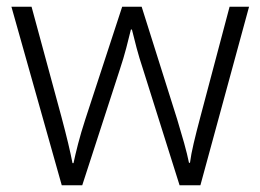

<svg xmlns="http://www.w3.org/2000/svg" viewBox="-20 -618 776 572"><path d="M406 -412Q395 -445 387 -475Q379 -505 373 -530H370Q364 -505 356 -474.5Q348 -444 337 -411L225 -66H164L14 -598H74L163 -270Q175 -225 183 -191.5Q191 -158 196 -132H199Q204 -156 212.5 -189Q221 -222 234 -262L344 -598H402L508 -262Q519 -226 528.5 -192Q538 -158 543 -133H546Q549 -157 557 -191Q565 -225 577 -270L664 -598H722L577 -66H515Z"/></svg>

Font: Noto Sans Malayalam UI Light
Style: Regular
Weight: 300
Designer: Jelle Bosma - Monotype Design Team
Foundry: Monotype Imaging Inc.
Version: Version 2.104; ttfautohint (v1.8.4.7-5d5b)